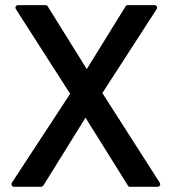

<svg xmlns="http://www.w3.org/2000/svg" viewBox="-20 -719 658 739"><path d="M34.2 0Q28.3 0 25.4 -5.1Q22.5 -10.3 25.9 -16.1L250 -357.9L41 -684.1Q38.1 -689.5 40.8 -694.3Q43.5 -699.2 49.8 -699.2H155.8Q162.1 -699.2 164.1 -693.8L314 -453.1L462.9 -693.8Q464.8 -699.2 471.2 -699.2H574.2Q580.6 -699.2 583.3 -694.3Q585.9 -689.5 583 -684.1L374 -360.8L595.2 -15.1Q598.1 -9.8 595.2 -4.9Q592.3 0 585.9 0H480Q474.6 0 472.2 -4.9L309.1 -266.1L147 -4.9Q142.1 0 138.2 0Z"/></svg>

Font: Fragment Mono SemBd
Style: Regular
Weight: 600
Designer: Wei Huang based on Nimbus Sans by URW Studio, based on Helvetica by Max Miedinger.
Foundry: Wei Huang
Version: Version 1.011